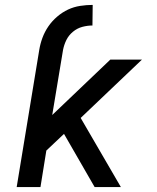

<svg xmlns="http://www.w3.org/2000/svg" viewBox="-20 -763 640 783"><path d="M140 -559Q144 -584 153 -608.5Q162 -633 177 -655Q192 -677 213 -695Q234 -713 257.5 -724Q281 -735 307 -739Q333 -743 358 -743L357 -659Q337 -659 316 -653.5Q295 -648 277.5 -633.5Q260 -619 250.5 -599.5Q241 -580 237 -559ZM366 0 241 -217 169 -149 145 0H48L140 -559H237L193 -294L430 -520H559L309 -282L473 0Z"/></svg>

Font: Iosevka Aile Medium Oblique
Style: Regular
Weight: 500
Italic angle: -9°
Designer: Belleve Invis
Foundry: Belleve Invis
Version: Version 31.1.0; ttfautohint (v1.8.4)